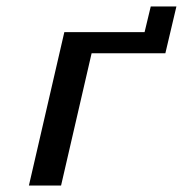

<svg xmlns="http://www.w3.org/2000/svg" viewBox="-20 -571 563 591"><path d="M69 0 178 -472H425L444 -551H523L489 -407H262L168 0Z"/></svg>

Font: Coval
Style: Italic
Weight: 400
Foundry: Context Ltd
Version: Version 001.000